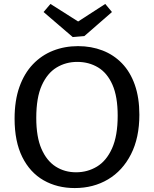

<svg xmlns="http://www.w3.org/2000/svg" viewBox="-20 -944 781 974"><path d="M359 10Q270 10 201 -29.5Q132 -69 93 -147.5Q54 -226 54 -342Q54 -434 78.5 -503Q103 -572 147 -618Q191 -664 249.5 -687Q308 -710 376 -710Q443 -710 500 -688Q557 -666 599 -622.5Q641 -579 664 -513.5Q687 -448 687 -362Q687 -245 644.5 -161.5Q602 -78 528 -34Q454 10 359 10ZM366 -70Q424 -70 472 -99Q520 -128 548.5 -191.5Q577 -255 577 -357Q577 -454 550.5 -514Q524 -574 477.5 -602Q431 -630 372 -630Q314 -630 267 -601.5Q220 -573 192 -511Q164 -449 164 -346Q164 -249 190.5 -188.5Q217 -128 262.5 -99Q308 -70 366 -70ZM514 -924 548 -883 408 -761 349 -756 201 -883 236 -924 411 -813 344 -814Z"/></svg>

Font: Bitter Thin Medium
Style: Regular
Weight: 500
Version: Version 3.021